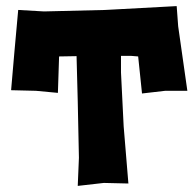

<svg xmlns="http://www.w3.org/2000/svg" viewBox="-20 -607 643 633"><path d="M40 -574.2 27.3 -433.6 16.6 -309.6 98.6 -307.6 170.9 -300.8 174.8 -420.9 232.4 -421.9 236.3 -273.4 240.2 -86.9 236.3 5.9 322.3 -3.9 403.3 -2 387.7 -190.4 378.9 -368.2V-422.9H411.1L435.5 -420.9L448.2 -298.8L524.4 -307.6H597.7L567.4 -520.5L562.5 -586.9L327.1 -574.2L125 -569.3Z"/></svg>

Font: MaokenAssortedSans-Lite
Style: Lite
Weight: 400
Version: Version 1.400